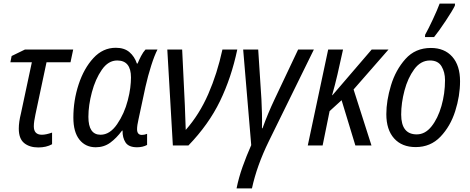

<svg xmlns="http://www.w3.org/2000/svg" viewBox="-20 -813 2627 1073"><path d="M194 11Q239 11 271 -7V-72Q237 -60 214 -60Q169 -60 169 -107Q169 -121 171.5 -137.5Q174 -154 178 -173L240 -465H374L389 -536H119L45 -500L38 -465H158L97 -179Q85 -131 85 -94Q85 -38 115 -13.5Q145 11 194 11Z M515 10Q561 10 596 -15.5Q631 -41 662 -83H665Q664 -44 681.5 -17Q699 10 746 10Q778 10 802 -3V-65Q787 -59 773 -59Q746 -59 746 -91Q746 -112 754 -146L793 -328Q807 -390 825 -446.5Q843 -503 860 -536H793Q780 -522 768.5 -500Q757 -478 749 -458H745Q732 -497 703.5 -521.5Q675 -546 627 -546Q555 -546 502 -488.5Q449 -431 419.5 -341.5Q390 -252 390 -156Q390 -75 424 -32.5Q458 10 515 10ZM542 -60Q474 -60 474 -160Q474 -224 493.5 -297.5Q513 -371 549 -423Q585 -475 635 -475Q712 -475 712 -380Q712 -354 708 -322Q704 -290 694 -252Q675 -178 634.5 -119Q594 -60 542 -60Z M946 0H1033Q1146 -117 1209.5 -248Q1273 -379 1306 -536H1223Q1194 -402 1144 -287.5Q1094 -173 1018 -87Q1017 -120 1015.5 -155Q1014 -190 1013 -225L998 -536H915Z M1302 240H1388Q1415 114 1482 -23L1734 -536H1646L1514 -257Q1477 -179 1447 -96H1444Q1445 -134 1444 -179Q1443 -224 1441 -258L1423 -536H1339L1384 -2Q1357 59 1335.5 119.5Q1314 180 1302 240Z M1700 0H1783L1822 -192L1889 -253L1966 0H2056L1956 -313L2151 -536H2057L1838 -281H1836Q1844 -308 1851.5 -338Q1859 -368 1866 -397L1897 -536H1814Z M2303 9Q2386 9 2441.5 -49Q2497 -107 2524 -192Q2551 -277 2551 -359Q2551 -447 2507.5 -496Q2464 -545 2388 -545Q2301 -545 2246 -483.5Q2191 -422 2165 -336Q2139 -250 2139 -175Q2139 -88 2182.5 -39.5Q2226 9 2303 9ZM2309 -62Q2222 -62 2222 -173Q2222 -237 2240.5 -307Q2259 -377 2295 -426Q2331 -475 2383 -475Q2428 -475 2447.5 -442.5Q2467 -410 2467 -365Q2467 -290 2447 -220.5Q2427 -151 2391.5 -106.5Q2356 -62 2309 -62ZM2355 -606H2406Q2432 -638 2470.5 -696Q2509 -754 2522 -781L2523 -793H2437Q2424 -758 2399 -704.5Q2374 -651 2356 -619Z"/></svg>

Font: Noto Sans UI SemiCondensed
Style: Italic
Weight: 400
Width: 4
Italic angle: -12°
Designer: Monotype Design Team
Foundry: Monotype Imaging Inc.
Version: Version 1.901